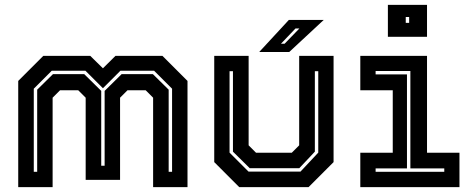

<svg xmlns="http://www.w3.org/2000/svg" viewBox="-20 -770 1933 790"><path d="M55 0V-437L158 -540H351.5L403.5 -489L455 -540H648.5L751.5 -437V0H610V-368L579.5 -398.5H504.5L474 -368V-30H332.5V-368L302 -398.5H227L196.5 -368V0ZM119 -63H133V-401L198 -465H326.5L396.5 -396V-88H410.5V-396L480.5 -465H609L674 -401V-63H688V-405L614 -479H475.5L403.5 -407L331.5 -479H193L119 -405Z M964.5 0 861.5 -103V-540H1003V-172L1033.5 -141.5H1180.5L1211 -172V-540H1352.5V-103L1249.5 0ZM1002.5 -64H1216.5L1289.5 -142V-477H1275.5V-146L1211.5 -78H1007.5L938.5 -146V-477H924.5V-142ZM1046.5 -556 1168.5 -688H1312L1170 -556ZM1136 -590H1151L1212 -653H1196Z M1576 -618.5V-750H1737V-618.5ZM1649.5 -676H1663.5V-700H1649.5ZM1462.5 0V-141.5H1596V-398.5H1462.5V-540H1737V-141.5H1870.5V0ZM1525.5 -63H1808V-77H1668.5V-478H1525.5V-464H1654.5V-77H1525.5Z"/></svg>

Font: Tourney Thin
Style: Regular
Weight: 100
Designer: Tyler Finck
Foundry: Etcetera Type Co
Version: Version 1.015